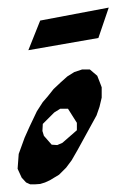

<svg xmlns="http://www.w3.org/2000/svg" viewBox="-20 -478 333 506"><path d="M266.6 -458 239.3 -377.9 54.7 -345.7 85.9 -423.8ZM182.6 -134.8V-154.3L159.2 -191.4H138.7L123 -181.6L92.8 -151.4L91.8 -132.8L95.7 -120.1L116.2 -96.7L130.9 -95.7L144.5 -101.6ZM48.8 2.9 37.1 -9.8 26.4 -33.2 29.3 -72.3 44.9 -115.2 57.6 -143.6 77.1 -184.6 92.8 -209 105.5 -223.6 121.1 -243.2 138.7 -259.8 157.2 -276.4 175.8 -288.1 196.3 -294.9H216.8L236.3 -278.3L243.2 -260.7L248 -248V-220.7L242.2 -196.3L234.4 -173.8L184.6 -83L168.9 -55.7L154.3 -36.1L135.7 -17.6L111.3 -2.9L98.6 2.9L85.9 6.8L72.3 7.8H59.6Z"/></svg>

Font: LaylaRuqaa
Style: Regular
Weight: 400
Version: Version 2.0